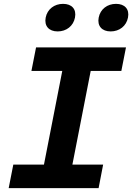

<svg xmlns="http://www.w3.org/2000/svg" viewBox="-20 -976 686 996"><path d="M25 0H491.5L515 -122H355.5L450.5 -608H609.5L633.5 -730H167L143 -608H303L208 -122H49ZM279 -813C324.5 -813 360.5 -841 369 -885C377.5 -928.5 352.5 -956 307 -956C262 -956 225.5 -928.5 217 -885C208.5 -841 234 -813 279 -813ZM554 -813C599.5 -813 635.5 -841 644 -885C652.5 -928.5 627 -956 582 -956C536.5 -956 500.5 -928.5 492 -885C483.5 -841 509 -813 554 -813Z"/></svg>

Font: Monaspace Neon
Style: Bold Italic
Weight: 700
Italic angle: -11°
Designer: Riley Cran & the Lettermatic Team
Foundry: Lettermatic
Version: Version 1.200 (Monaspace Neon)